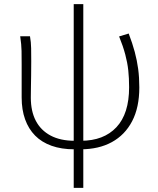

<svg xmlns="http://www.w3.org/2000/svg" viewBox="-20 -704 758 922"><path d="M337 13Q275 13 227.5 -4Q180 -21 148.5 -53Q117 -85 100.5 -131Q84 -177 84 -236V-396Q84 -428 83.5 -459Q83 -490 77 -530H124Q129 -502 129.5 -473Q130 -444 130 -410Q130 -377 129.5 -342.5Q129 -308 128.5 -279.5Q128 -251 128 -235Q128 -170 152 -124Q176 -78 223 -53Q270 -28 338 -28ZM367 13 369 -28Q478 -28 539 -93Q600 -158 600 -285Q600 -329 596 -366Q592 -403 581.5 -442.5Q571 -482 552 -529L598 -543Q616 -496 627 -455Q638 -414 643.5 -373Q649 -332 649 -284Q649 -188 614.5 -122Q580 -56 517 -21.5Q454 13 367 13ZM334 198V-684H380V198Z"/></svg>

Font: Noto Sans KR ExtraLight
Style: Regular
Weight: 250
Designer: Ryoko NISHIZUKA  (kana, bopomofo & ideographs); Paul D. Hunt (Latin, Greek & Cyrillic); Sandoll Communications , Soo-you
Foundry: Adobe
Version: Version 2.004-H2;hotconv 1.0.118;makeotfexe 2.5.65603